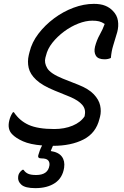

<svg xmlns="http://www.w3.org/2000/svg" viewBox="-20 -740 640 994"><path d="M312 128Q304 181 264.5 207.5Q225 234 163 234Q111 234 91 216.5Q71 199 74 175Q75 155 96 139H102Q111 153 125.5 159.5Q140 166 167 166Q229 166 236 116Q238 100 229 90Q220 80 194 80Q174 80 178 64Q181 53 186 39.5Q191 26 198 13Q136 8 99 -8.5Q62 -25 43 -45Q17 -71 28 -116Q34 -141 47 -159H52Q81 -115 128.5 -93.5Q176 -72 261 -72Q314 -72 356 -89.5Q398 -107 418 -138L419 -145Q425 -175 405.5 -197.5Q386 -220 344 -238L263 -271Q199 -297 167.5 -326.5Q136 -356 128.5 -388.5Q121 -421 129 -455L133 -471Q145 -521 179 -565.5Q213 -610 260 -645Q307 -680 360.5 -700Q414 -720 466 -720Q501 -720 524.5 -710.5Q548 -701 564 -684Q586 -662 590.5 -633Q595 -604 587 -574Q574 -530 565.5 -502.5Q557 -475 554 -440Q540 -433 521 -433Q488 -433 476.5 -451.5Q465 -470 472 -499Q481 -533 496.5 -560.5Q512 -588 522 -616Q507 -626 493 -629.5Q479 -633 458 -633Q424 -633 385.5 -618Q347 -603 312 -577Q277 -551 251.5 -519Q226 -487 218 -452L215 -441Q208 -415 224.5 -387Q241 -359 305 -333L386 -301Q439 -280 465.5 -252Q492 -224 498.5 -194Q505 -164 498 -136L495 -125Q477 -51 412.5 -18Q348 15 254 15Q249 27 245 36L243 42Q283 48 300 70.5Q317 93 312 128Z"/></svg>

Font: Recursive Sn Csl St
Style: Italic
Weight: 400
Italic angle: -15°
Version: Version 1.079;hotconv 1.0.112;makeotfexe 2.5.65598; ttfautoh